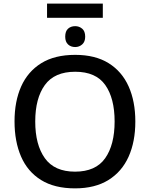

<svg xmlns="http://www.w3.org/2000/svg" viewBox="-20 -1027 825 1057"><path d="M546 -1007V-929H239V-1007ZM394 -883Q416 -883 432.5 -869Q449 -855 449 -825Q449 -797 432.5 -782.5Q416 -768 394 -768Q370 -768 354.5 -782.5Q339 -797 339 -825Q339 -855 354.5 -869Q370 -883 394 -883ZM725 -358Q725 -247 688 -164.5Q651 -82 577 -36Q503 10 393 10Q280 10 206 -36Q132 -82 96 -165Q60 -248 60 -359Q60 -469 96.5 -551Q133 -633 207 -679Q281 -725 394 -725Q504 -725 577.5 -679.5Q651 -634 688 -551.5Q725 -469 725 -358ZM174 -358Q174 -230 227 -156Q280 -82 393 -82Q507 -82 559 -156Q611 -230 611 -358Q611 -486 559.5 -559Q508 -632 394 -632Q280 -632 227 -559Q174 -486 174 -358Z"/></svg>

Font: Noto Sans Medium
Style: Regular
Weight: 500
Designer: Monotype Design Team
Foundry: Monotype Imaging Inc.
Version: Version 2.007